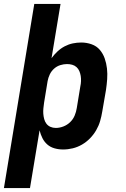

<svg xmlns="http://www.w3.org/2000/svg" viewBox="-25 -755 645 980"><path d="M-5 205 150 -735H284L238 -458Q251 -476 268 -492Q285 -508 305 -518.5Q325 -529 346.5 -533.5Q368 -538 390 -538Q417 -538 442.5 -529Q468 -520 484.5 -500.5Q501 -481 509.5 -456.5Q518 -432 521 -405.5Q524 -379 522 -351Q520 -323 516 -296L497 -186Q493 -161 486 -137Q479 -113 466 -90.5Q453 -68 434.5 -49Q416 -30 393.5 -17Q371 -4 346.5 2Q322 8 297 8Q274 8 253 2Q232 -4 216.5 -17.5Q201 -31 191.5 -50Q182 -69 177 -90Q177 -90 177 -90Q177 -90 177 -90L128 205ZM260 -102Q279 -102 298.5 -109.5Q318 -117 333 -131.5Q348 -146 356 -165Q364 -184 367 -204L385 -314Q388 -327 388.5 -341Q389 -355 387 -367.5Q385 -380 380 -392Q375 -404 365.5 -412.5Q356 -421 343.5 -424.5Q331 -428 317 -428Q300 -428 282.5 -422.5Q265 -417 251 -404.5Q237 -392 229 -375Q221 -358 218 -341L200 -231Q198 -217 196.5 -202.5Q195 -188 196 -174.5Q197 -161 200.5 -147.5Q204 -134 212 -123.5Q220 -113 232.5 -107.5Q245 -102 260 -102Z"/></svg>

Font: Iosevka Slab XBdExObl
Style: Regular
Weight: 800
Width: 7
Italic angle: -9°
Monospace: yes
Designer: Belleve Invis
Foundry: Belleve Invis
Version: Version 11.1.0; ttfautohint (v1.8.3)